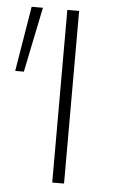

<svg xmlns="http://www.w3.org/2000/svg" viewBox="-56 -694 446 729"><g transform="rotate(5 167.5 -329.0)"><path d="M-6 -410 35 -658H78L27 -410ZM171 -658H216V0H171Z"/></g></svg>

Font: Ysabeau SC Light
Style: Regular
Weight: 300
Designer: Christian Thalmann (Catharsis Fonts)
Version: Version 0.003